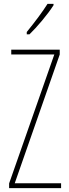

<svg xmlns="http://www.w3.org/2000/svg" viewBox="-20 -970 354 990"><path d="M27 0V-24L260 -689H38V-714H288V-689L56 -25H295V0ZM256 -943Q233 -907 197.5 -864.5Q162 -822 132 -793H118V-805Q187 -890 225 -950H256Z"/></svg>

Font: Noto Sans Display Thin Cond
Style: Regular
Weight: 250
Width: 3
Designer: Monotype Design team
Foundry: Monotype Imaging Inc.
Version: Version 1.000